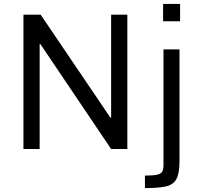

<svg xmlns="http://www.w3.org/2000/svg" viewBox="-20 -763 1026 983"><path d="M100 0V-688H188L545 -161H549V-688H632V0H549L187 -537H183V0ZM815 -654V-743H902V-654ZM722 200V136Q766 136 786 131Q806 126 811.5 114Q817 102 817 81V-510H899V63Q899 126 882.5 155Q866 184 827 192Q788 200 722 200Z"/></svg>

Font: Saira
Style: Regular
Weight: 400
Designer: Hector Gatti with collaboration of the Omnibus-Type team
Foundry: Omnibus-Type
Version: Version 1.100; ttfautohint (v1.8.3)